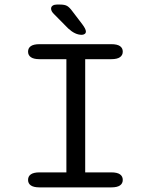

<svg xmlns="http://www.w3.org/2000/svg" viewBox="-20 -810 659 830"><path d="M150.7 0Q125.7 0 113.5 -8.4Q101.3 -16.8 101.3 -32.2Q101.3 -48 113.5 -56.4Q125.7 -64.8 150.7 -64.8H267V-554.2H150.7Q125.7 -554.2 113.5 -562.8Q101.3 -571.3 101.3 -586.8Q101.3 -602.3 113.5 -610.7Q125.7 -619 150.7 -619H461.3Q486.5 -619 498.6 -610.7Q510.7 -602.3 510.7 -586.8Q510.7 -571.3 498.6 -562.8Q486.5 -554.2 461.3 -554.2H348.3V-64.8H461.3Q486.5 -64.8 498.6 -56.4Q510.7 -48 510.7 -32.2Q510.7 -16.8 498.6 -8.4Q486.5 0 461.3 0ZM333.5 -659.5Q318.8 -659.5 304.6 -666.2Q290.3 -672.8 274.8 -687L214.7 -747.8Q200.8 -760.8 200.8 -772.5Q200.8 -781 207.8 -785.7Q214.8 -790.3 225.5 -790.3H240Q260 -790.3 270.5 -784.1Q281 -777.8 293.5 -760.5L335.3 -705.7Q351.3 -684.5 351.3 -673.8Q351.3 -666.7 345.9 -663.1Q340.5 -659.5 333.5 -659.5Z"/></svg>

Font: Sono ExtraLight
Style: Regular
Weight: 200
Designer: Tyler Finck
Foundry: Tyler Finck
Version: Version 2.112